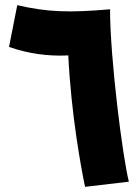

<svg xmlns="http://www.w3.org/2000/svg" viewBox="-20 -715 535 745"><path d="M310 10 480 -10C456 -104 407 -489 407 -679C248 -665 163 -668 47 -695L15 -533C88 -507 167 -496 245 -500C256 -269 296 -57 310 10Z"/></svg>

Font: Noto Sans Arabic ExtCond Blk
Style: Regular
Weight: 900
Width: 2
Designer: Monotype Design Team, Nadine Chahine, Nizar Qandah and Khaled Hosny
Foundry: Monotype Imaging Inc.
Version: Version 2.012